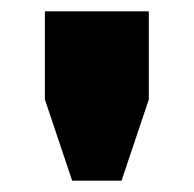

<svg xmlns="http://www.w3.org/2000/svg" viewBox="-20 -708 341 338"><path d="M107 -390 59 -533V-688H242V-533L194 -390Z"/></svg>

Font: Archivo SemiBold SemiExpanded Black
Style: Regular
Weight: 900
Width: 6
Version: Version 2.001